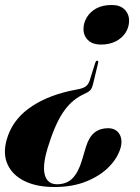

<svg xmlns="http://www.w3.org/2000/svg" viewBox="-60 -518 560 769"><path d="M312.5 -180.5 333 -266Q334 -270 333.2 -272.5Q332.5 -275 329.5 -275Q327 -275 325.2 -273.2Q323.5 -271.5 321.5 -266.5L299.5 -196.5Q294.5 -181.5 285.8 -173.8Q277 -166 257.5 -161.5L218 -153.5Q118 -130.5 52.8 -81.8Q-12.5 -33 -33.5 42.5Q-49 98 -29.5 140.8Q-10 183.5 38.2 207.2Q86.5 231 158.5 231Q230.5 231 286 208.5Q341.5 186 376.5 150.2Q411.5 114.5 423 74Q432 40.5 417.8 18Q403.5 -4.5 372.5 -4.5Q340.5 -4.5 318.5 13Q296.5 30.5 284.5 69.5L268 124.5Q254 172 230.5 196Q207 220 167.5 220Q144 220 130.5 204.5Q117 189 116.2 157.8Q115.5 126.5 130 77.5Q158.5 -16.5 190.8 -65.2Q223 -114 267 -136.5L287 -146.5Q299 -152.5 304.2 -160Q309.5 -167.5 312.5 -180.5ZM388 -498Q421 -498 439.2 -479.8Q457.5 -461.5 457 -433.5Q456.5 -408 442.5 -386.5Q428.5 -365 403.2 -352.2Q378 -339.5 345 -339.5Q310 -339.5 291.8 -358Q273.5 -376.5 274.5 -404.5Q275 -427.5 288.2 -449.2Q301.5 -471 326.2 -484.5Q351 -498 388 -498Z"/></svg>

Font: Fraunces 120pt
Style: Bold Italic
Weight: 700
Italic angle: -16°
Version: Version 1.000;[b76b70a41]